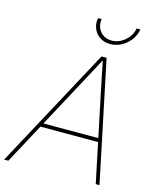

<svg xmlns="http://www.w3.org/2000/svg" viewBox="-163 -1028 903 1119"><g transform="rotate(15 288.5 -469.0)"><path d="M-28.3 0 364.3 -727.5H395L546.9 0H524.4L406.7 -563.5Q398.9 -602.5 390.9 -641.6Q382.8 -680.7 375 -719.7H383.8Q362.8 -680.7 342.3 -641.6Q321.8 -602.5 300.3 -563.5L-2.9 0ZM119.1 -240.2 123 -262.7H482.9L479 -240.2ZM393.6 -810.1Q357.9 -810.1 331.5 -827.4Q305.2 -844.7 293 -873.8Q280.8 -902.8 286.6 -938H309.1Q301.8 -893.6 327.6 -862.8Q353.5 -832 397 -832Q426.3 -832 452.4 -846.4Q478.5 -860.8 496.8 -884.8Q515.1 -908.7 520 -938H542.5Q536.6 -902.8 514.9 -873.8Q493.2 -844.7 461.4 -827.4Q429.7 -810.1 393.6 -810.1Z"/></g></svg>

Font: Inter 28pt Thin
Style: Italic
Weight: 250
Italic angle: -9.3988°
Designer: Rasmus Andersson
Foundry: rsms
Version: Version 4.001;git-66647c0bb